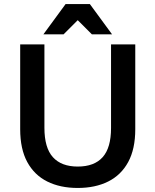

<svg xmlns="http://www.w3.org/2000/svg" viewBox="-20 -920 770 951"><path d="M365 11Q278 11 214 -21Q150 -53 115 -117.5Q80 -182 80 -280V-700H200V-287Q200 -188 242 -141.5Q284 -95 365 -95Q447 -95 488.5 -141.5Q530 -188 530 -286V-700H650V-280Q650 -182 615 -117.5Q580 -53 516 -21Q452 11 365 11ZM195 -750 305 -900H425L535 -750H435L365 -820L295 -750Z"/></svg>

Font: Golos Text Medium
Style: Regular
Weight: 500
Designer: A.Korolkova, Vitaly Kuzmin
Foundry: ParaType Ltd
Version: Version 2.004